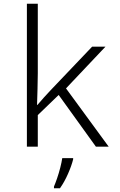

<svg xmlns="http://www.w3.org/2000/svg" viewBox="-20 -780 640 1021"><path d="M123 0V-760H181V-390Q181 -350 179.5 -307Q178 -264 177 -222H179Q196 -242 213 -261Q230 -280 249 -300L470 -532H541L331 -310L558 0H490L292 -275L181 -168V0ZM267 212Q274 196 283.5 168.5Q293 141 300.5 111.5Q308 82 311 61H369V67Q361 100 342 143.5Q323 187 299 221H267Z"/></svg>

Font: Noto Sans Mono Light
Style: Regular
Weight: 300
Designer: Monotype Design Team
Foundry: Monotype Imaging Inc.
Version: Version 2.014; ttfautohint (v1.8.4.7-5d5b)